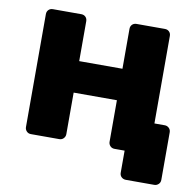

<svg xmlns="http://www.w3.org/2000/svg" viewBox="-74 -595 801 787"><g transform="rotate(10 327.0 -201.5)"><path d="M500 117Q489 117 481.5 110Q474 103 474 92V0H444L407 -131H618Q628 -131 635.5 -124Q643 -117 643 -106V92Q643 103 635.5 110Q628 117 618 117ZM84 0Q73 0 66 -7.5Q59 -15 59 -25V-495Q59 -506 66 -513Q73 -520 84 -520H202Q213 -520 220 -513Q227 -506 227 -495V-329H407V-495Q407 -506 414 -513Q421 -520 432 -520H550Q561 -520 568 -513Q575 -506 575 -495V-25Q575 -15 568 -7.5Q561 0 550 0H432Q421 0 414 -7.5Q407 -15 407 -25V-198H227V-25Q227 -15 220 -7.5Q213 0 202 0Z"/></g></svg>

Font: Rubik Light
Style: Bold
Weight: 700
Version: Version 2.104